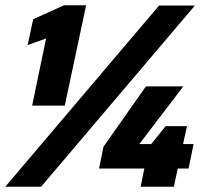

<svg xmlns="http://www.w3.org/2000/svg" viewBox="-43 -709 789 729"><path d="M79 -308 132 -563 62 -538 83 -636 200 -689H284L203 -308ZM-23 0 561 -688H697L113 0ZM491 0 505 -69H333L350 -152L511 -381H653L486 -162H531L586 -230H667L652 -162H692L673 -69H632L617 0Z"/></svg>

Font: Saira Black
Style: Italic
Weight: 900
Italic angle: -12°
Designer: Hector Gatti with collaboration of the Omnibus-Type team
Foundry: Omnibus-Type
Version: Version 1.100; ttfautohint (v1.8.3)